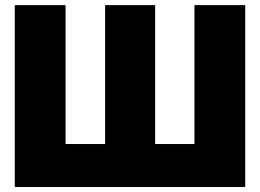

<svg xmlns="http://www.w3.org/2000/svg" viewBox="-20 -748 1040 768"><path d="M39.1 -727.5H242.2V-171.9H400.4V-727.5H600.6V-171.9H757.8V-727.5H960.9V0H39.1Z"/></svg>

Font: Inter Display Black
Style: Regular
Weight: 900
Designer: Rasmus Andersson
Foundry: rsms
Version: Version 4.000;git-a52131595